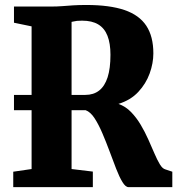

<svg xmlns="http://www.w3.org/2000/svg" viewBox="-20 -770 731 790"><path d="M34.5 0V-63.5L110 -74.5V-661.5L37.5 -676.5V-743H185.5Q216 -743 237.2 -744.8Q258.5 -746.5 280.8 -748Q303 -749.5 335.5 -749.5Q431 -749.5 492 -728.8Q553 -708 582 -664Q611 -620 611 -550.5Q611 -510 595.8 -467.8Q580.5 -425.5 549 -391.8Q517.5 -358 467.5 -342.5Q497 -332 519.2 -309Q541.5 -286 559 -256.5Q576.5 -227 590.2 -196.2Q604 -165.5 615.5 -138.5Q627 -111.5 637.8 -93.8Q648.5 -76 660.5 -73L689 -63.5V0H509Q496.5 0 483.8 -21Q471 -42 458 -75.5Q445 -109 430.8 -147.5Q416.5 -186 401 -222.2Q385.5 -258.5 368.8 -284Q352 -309.5 332.5 -316.5H37.5V-379.5H331Q365 -379.5 388 -397.5Q411 -415.5 422.8 -452Q434.5 -488.5 434.5 -544.5Q434.5 -591.5 422.2 -622.8Q410 -654 384.2 -669.5Q358.5 -685 318 -685Q304 -685 297 -684.2Q290 -683.5 285.8 -682.2Q281.5 -681 274.5 -680V-74.5L362 -64V0Z"/></svg>

Font: Merriweather 24pt SemiCondensed Black
Style: Regular
Weight: 900
Width: 4
Designer: Eben Sorkin
Foundry: Eben Sorkin
Version: Version 2.100